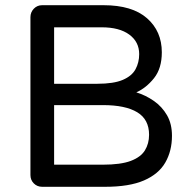

<svg xmlns="http://www.w3.org/2000/svg" viewBox="-20 -718 733 738"><path d="M142 0Q123 0 110 -13Q97 -26 97 -45V-652Q97 -671 110 -684.5Q123 -698 142 -698H378Q488 -698 545 -648Q602 -598 602 -517Q602 -455 572 -417.5Q542 -380 504 -363Q540 -352 571.5 -330Q603 -308 622 -275Q641 -242 641 -196Q641 -138 615.5 -93.5Q590 -49 533.5 -24.5Q477 0 384 0ZM188 -396H354Q417 -396 452 -411Q487 -426 501 -452Q515 -478 515 -510Q515 -557 477 -585Q439 -613 371 -613H188ZM188 -85H375Q444 -85 482.5 -99.5Q521 -114 537 -140Q553 -166 553 -200Q553 -259 507.5 -286.5Q462 -314 376 -314H188Z"/></svg>

Font: Varela Round
Style: Regular
Weight: 400
Designer: Joe Prince, Avraham Cornfeld
Foundry: Joe Prince, Avraham Cornfeld
Version: Version 3.010; ttfautohint (v1.8.4.7-5d5b)